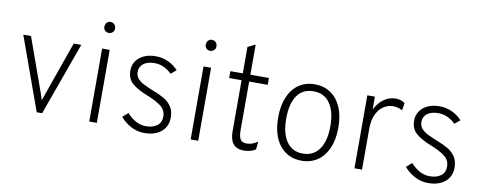

<svg xmlns="http://www.w3.org/2000/svg" viewBox="-63 -1017 3322 1324"><g transform="rotate(10 1598.5 -355.0)"><path d="M47 -511H101L237 -131L251 -88Q254 -96 266 -131L400 -511H453L269 0H231Z M588 -662Q588 -679 598.5 -690.5Q609 -702 625 -702Q641 -702 652 -690.5Q663 -679 663 -662Q663 -646 652 -635.5Q641 -625 625 -625Q609 -625 598.5 -635.5Q588 -646 588 -662ZM599 -511H652V0H599Z M817 -71 855 -105Q881 -75 915.5 -55.5Q950 -36 988 -36Q1037 -36 1066.5 -58Q1096 -80 1096 -122Q1096 -167 1061 -194Q1026 -221 963 -246Q891 -274 854 -306.5Q817 -339 817 -395Q817 -452 860 -487.5Q903 -523 974 -523Q1020 -523 1060.5 -504.5Q1101 -486 1131 -453L1094 -422Q1039 -475 973 -475Q924 -475 896 -453.5Q868 -432 868 -396Q868 -368 884 -349.5Q900 -331 923 -319Q946 -307 989 -289Q1041 -269 1073.5 -250.5Q1106 -232 1127 -201.5Q1148 -171 1148 -124Q1148 -62 1104.5 -25Q1061 12 985 12Q936 12 892.5 -11Q849 -34 817 -71Z M1298 -662Q1298 -679 1308.5 -690.5Q1319 -702 1335 -702Q1351 -702 1362 -690.5Q1373 -679 1373 -662Q1373 -646 1362 -635.5Q1351 -625 1335 -625Q1319 -625 1308.5 -635.5Q1298 -646 1298 -662ZM1309 -511H1362V0H1309Z M1584 -105V-463H1497V-511H1584V-696L1637 -722V-511H1767V-463H1637V-122Q1637 -81 1648.5 -60Q1660 -39 1695 -39Q1731 -39 1771 -66L1765 -10Q1729 12 1681 12Q1584 12 1584 -105Z M1877 -255Q1877 -338 1903 -398.5Q1929 -459 1976.5 -491Q2024 -523 2087 -523Q2150 -523 2197.5 -491.5Q2245 -460 2271.5 -400Q2298 -340 2298 -256Q2298 -173 2271.5 -112.5Q2245 -52 2197.5 -20Q2150 12 2087 12Q1991 12 1934 -58.5Q1877 -129 1877 -255ZM2242 -256Q2242 -359 2202 -416.5Q2162 -474 2087 -474Q2012 -474 1972.5 -418Q1933 -362 1933 -255Q1933 -152 1973 -95Q2013 -38 2087 -38Q2161 -38 2201.5 -95.5Q2242 -153 2242 -256Z M2456 -511H2509V-421Q2534 -471 2572 -497Q2610 -523 2652 -523Q2694 -523 2718 -502L2710 -450Q2681 -468 2643 -468Q2613 -468 2582 -450Q2551 -432 2530 -391Q2509 -350 2509 -286V0H2456Z M2804 -71 2842 -105Q2868 -75 2902.5 -55.5Q2937 -36 2975 -36Q3024 -36 3053.5 -58Q3083 -80 3083 -122Q3083 -167 3048 -194Q3013 -221 2950 -246Q2878 -274 2841 -306.5Q2804 -339 2804 -395Q2804 -452 2847 -487.5Q2890 -523 2961 -523Q3007 -523 3047.5 -504.5Q3088 -486 3118 -453L3081 -422Q3026 -475 2960 -475Q2911 -475 2883 -453.5Q2855 -432 2855 -396Q2855 -368 2871 -349.5Q2887 -331 2910 -319Q2933 -307 2976 -289Q3028 -269 3060.5 -250.5Q3093 -232 3114 -201.5Q3135 -171 3135 -124Q3135 -62 3091.5 -25Q3048 12 2972 12Q2923 12 2879.5 -11Q2836 -34 2804 -71Z"/></g></svg>

Font: Overpass ExtraLight
Style: Regular
Weight: 200
Designer: Delve Withrington, Thomas Jockin
Foundry: Delve Fonts
Version: Version 3.000;DELV;Overpass